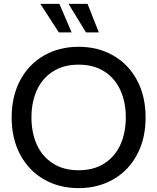

<svg xmlns="http://www.w3.org/2000/svg" viewBox="-20 -955 810 989"><path d="M40 -350Q40 -459 84 -541.5Q128 -624 206.5 -669Q285 -714 385 -714Q485 -714 563.5 -669Q642 -624 686 -541.5Q730 -459 730 -350Q730 -241 686 -158.5Q642 -76 563.5 -31Q485 14 385 14Q285 14 206.5 -31Q128 -76 84 -158.5Q40 -241 40 -350ZM628 -350Q628 -428 600.5 -489.5Q573 -551 518 -586.5Q463 -622 385 -622Q307 -622 252 -586.5Q197 -551 169.5 -489.5Q142 -428 142 -350Q142 -272 169.5 -210.5Q197 -149 252 -113.5Q307 -78 385 -78Q463 -78 518 -113.5Q573 -149 600.5 -210.5Q628 -272 628 -350ZM283 -788 188 -935H286L349 -788ZM423 -788 333 -935H431L489 -788Z"/></svg>

Font: Cabin
Style: Regular
Weight: 400
Designer: Pablo Impallari
Foundry: Pablo Impallari. http://www.impallari.com Igino Marini. http://www.ikern.com
Version: Version 2.200